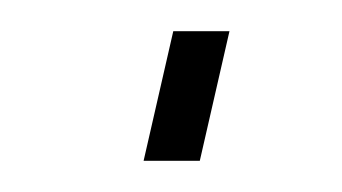

<svg xmlns="http://www.w3.org/2000/svg" viewBox="-20 -103 219 123"><path d="M91 -83H127L108 0H72Z"/></svg>

Font: Cairo ExtraLight
Style: Italic
Weight: 275
Italic angle: -13°
Designer: Mohamed Gaber, Accademia di Belle Arti di Urbino and others
Foundry: Kief Type Foundry, Accademia di Belle Arti di Urbino and others
Version: Version 3.011